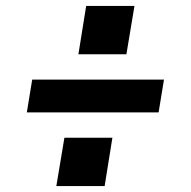

<svg xmlns="http://www.w3.org/2000/svg" viewBox="-20 -662 640 644"><path d="M243 -480 269 -642H431L404 -480ZM512 -285H70L88 -395H530ZM169 -38 196 -200H357L331 -38Z"/></svg>

Font: Iosevka SS04 XBd Ex Obl
Style: Regular
Weight: 800
Width: 7
Italic angle: -9°
Monospace: yes
Designer: Belleve Invis
Foundry: Belleve Invis
Version: Version 19.0.0; ttfautohint (v1.8.4)